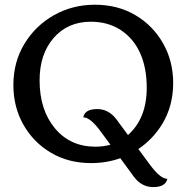

<svg xmlns="http://www.w3.org/2000/svg" viewBox="-20 -677 797 805"><path d="M379.9 -62Q413.6 -62 442.9 -70.3L402.3 -125.5Q358.9 -185.1 329.1 -185.1Q335.4 -219.7 387.7 -219.7Q436.5 -219.7 469.2 -175.3L516.6 -110.8Q595.2 -180.7 595.2 -309.1Q595.2 -393.1 567.4 -454.6Q539.6 -516.1 486.3 -551Q433.1 -585.9 360.8 -585.9Q264.2 -585.9 205.1 -518.1Q146 -450.2 146 -340.3Q146 -216.3 210.2 -139.2Q274.4 -62 379.9 -62ZM622.1 107.4Q573.2 107.4 540.5 63L484.4 -13.7Q426.8 6.8 361.8 6.8Q267.1 6.8 193.6 -36.6Q120.1 -80.1 78.1 -154.3Q36.1 -228.5 36.1 -320.3Q36.1 -417 82.5 -493.4Q128.9 -569.8 206.5 -613.5Q284.2 -657.2 377.9 -657.2Q473.6 -657.2 547.6 -613.5Q621.6 -569.8 663.8 -495.1Q706.1 -420.4 706.1 -329.1Q706.1 -232.4 659.7 -156.2Q620.6 -92.8 560.1 -52.2L608.4 13.2Q652.3 72.8 681.6 72.8Q674.3 107.4 622.1 107.4Z"/></svg>

Font: Bainsley
Style: Regular
Weight: 400
Designer: Paul James MIller
Foundry: High-Logic / Made with FontCreator
Version: Version 1.411;March 28, 2021;FontCreator 13.0.0.2683 64-bit